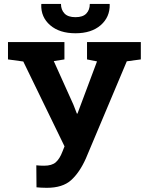

<svg xmlns="http://www.w3.org/2000/svg" viewBox="-20 -919 727 950"><path d="M211.4 10.3Q199.2 10.3 183.8 9.5Q168.5 8.8 160.6 7.8L159.7 -101.1Q165 -100.1 178.2 -99.6Q191.4 -99.1 198.2 -99.1Q236.8 -99.1 256.1 -116.2Q275.4 -133.3 288.6 -168L299.3 -194.8L95.2 -614.7L19.5 -625V-710.9H298.8V-625L246.1 -616.7L343.3 -400.9L360.4 -356.9H363.3L460 -615.2L410.6 -625V-710.9H676.8V-625L607.4 -615.7L404.8 -134.8Q373.5 -64.9 331.5 -27.3Q289.6 10.3 211.4 10.3ZM353.5 -754.4Q274.4 -754.4 228.3 -794.2Q182.1 -834 184.1 -896.5L185.1 -899.4H281.7Q281.7 -870.6 299.1 -852.3Q316.4 -834 353.5 -834Q390.1 -834 407.2 -852.1Q424.3 -870.1 424.3 -899.4H522L522.9 -896.5Q523.9 -834 478 -794.2Q432.1 -754.4 353.5 -754.4Z"/></svg>

Font: Roboto Slab
Style: Bold
Weight: 700
Designer: Google
Version: Version 2.000; ttfautohint (v1.8.1.43-b0c9)